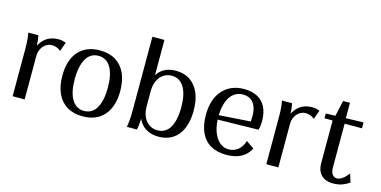

<svg xmlns="http://www.w3.org/2000/svg" viewBox="-70 -1063 2847 1435"><g transform="rotate(15 1353.0 -345.0)"><path d="M70 0V-365Q70 -390 69 -411Q68 -432 66 -451.5Q64 -471 60 -490H138Q142 -471 144 -451.5Q146 -432 147 -411Q148 -390 148 -365L126 -364Q143 -411 166 -441Q189 -471 220.5 -485.5Q252 -500 293 -500Q309 -500 323 -497Q337 -494 350 -489L325 -419Q310 -432 293 -438.5Q276 -445 258 -445Q231 -445 209.5 -430.5Q188 -416 175.5 -391Q163 -366 163 -334V0Z M613 10Q542 10 492 -20Q442 -50 415.5 -107Q389 -164 389 -245Q389 -306 404 -353.5Q419 -401 448 -433.5Q477 -466 518.5 -483Q560 -500 613 -500Q684 -500 734 -470Q784 -440 810.5 -383Q837 -326 837 -245Q837 -184 822 -137Q807 -90 778 -57Q749 -24 707.5 -7Q666 10 613 10ZM613 -32Q638 -32 658 -41Q678 -50 693.5 -67.5Q709 -85 719.5 -111Q730 -137 735.5 -170.5Q741 -204 741 -245Q741 -347 708 -402.5Q675 -458 613 -458Q588 -458 568 -449Q548 -440 532.5 -422.5Q517 -405 506.5 -379Q496 -353 490.5 -319.5Q485 -286 485 -245Q485 -142 518.5 -87Q552 -32 613 -32Z M1200 10Q1158 10 1125 -3.5Q1092 -17 1069 -43Q1046 -69 1033 -107L1042 -125Q1042 -108 1041.5 -92.5Q1041 -77 1040 -62Q1039 -47 1037 -31.5Q1035 -16 1032 0H954Q958 -22 960 -42Q962 -62 963 -82.5Q964 -103 964 -125V-700H1057V-390L1044 -400Q1063 -449 1103 -474.5Q1143 -500 1200 -500Q1265 -500 1310.5 -469.5Q1356 -439 1380.5 -382.5Q1405 -326 1405 -246Q1405 -198 1396 -157.5Q1387 -117 1370 -86Q1353 -55 1328 -33.5Q1303 -12 1271 -1Q1239 10 1200 10ZM1181 -34Q1206 -34 1226 -43Q1246 -52 1261.5 -69Q1277 -86 1287.5 -112Q1298 -138 1303.5 -171Q1309 -204 1309 -245Q1309 -347 1275.5 -401.5Q1242 -456 1180 -456Q1153 -456 1130 -445Q1107 -434 1091 -414Q1075 -394 1066 -366.5Q1057 -339 1057 -305V-185Q1057 -140 1072.5 -106Q1088 -72 1116 -53Q1144 -34 1181 -34Z M1725 10Q1653 10 1603 -18.5Q1553 -47 1527 -103Q1501 -159 1501 -240Q1501 -300 1516.5 -348Q1532 -396 1562 -430Q1592 -464 1634 -482Q1676 -500 1729 -500Q1790 -500 1832.5 -477Q1875 -454 1897 -410Q1919 -366 1919 -302Q1919 -284 1917 -267.5Q1915 -251 1910 -234L1553 -227V-259L1876 -281L1831 -243Q1837 -263 1838.5 -277Q1840 -291 1840 -319Q1840 -364 1827.5 -395Q1815 -426 1790.5 -442Q1766 -458 1731 -458Q1699 -458 1674 -444Q1649 -430 1631.5 -403.5Q1614 -377 1604.5 -338.5Q1595 -300 1595 -252V-246Q1595 -199 1605 -160Q1615 -121 1633 -93Q1651 -65 1676 -49.5Q1701 -34 1731 -34Q1772 -34 1803 -59Q1834 -84 1848 -130L1909 -88Q1884 -39 1838.5 -14.5Q1793 10 1725 10Z M2033 0V-365Q2033 -390 2032 -411Q2031 -432 2029 -451.5Q2027 -471 2023 -490H2101Q2105 -471 2107 -451.5Q2109 -432 2110 -411Q2111 -390 2111 -365L2089 -364Q2106 -411 2129 -441Q2152 -471 2183.5 -485.5Q2215 -500 2256 -500Q2272 -500 2286 -497Q2300 -494 2313 -489L2288 -419Q2273 -432 2256 -438.5Q2239 -445 2221 -445Q2194 -445 2172.5 -430.5Q2151 -416 2138.5 -391Q2126 -366 2126 -334V0Z M2551 10Q2511 10 2483.5 -4.5Q2456 -19 2441.5 -46.5Q2427 -74 2427 -114V-444H2364V-481L2654 -490V-444H2520V-105Q2520 -72 2533 -53Q2546 -34 2568 -34Q2589 -34 2610 -48.5Q2631 -63 2656 -95L2676 -30Q2645 -9 2615.5 0.5Q2586 10 2551 10ZM2436 -474 2465 -605H2518V-474Z"/></g></svg>

Font: Sutasoma
Style: Regular
Weight: 400
Designer: Izhar Fathurrohim, Akbar Rohmanto, Arusyal Khofiqoini
Foundry: Kiwari Kolektiv
Version: Version 1.102